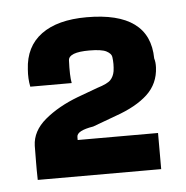

<svg xmlns="http://www.w3.org/2000/svg" viewBox="-35 -736 376 388"><g transform="rotate(-5 153.0 -542.5)"><path d="M277.3 -382.8H26.9Q26.4 -404.8 26.6 -418Q26.9 -431.2 26.9 -452.1Q27.8 -481.9 54.9 -504.6Q82 -527.3 122.1 -542.5L163.1 -557.6Q184.1 -564 190.4 -570.8Q196.8 -577.6 198.7 -588.4Q200.7 -603 198.7 -617.2Q197.8 -624 188 -629.2Q178.2 -634.3 153.3 -634.3Q111.8 -634.3 110.8 -618.2Q109.4 -586.4 112.3 -571.8H28.3Q24.9 -588.4 26.4 -606.9Q28.8 -653.3 61.8 -677.5Q94.7 -701.7 153.8 -701.7Q281.7 -701.7 282.7 -606.9Q285.2 -599.1 284.7 -588.4Q283.2 -555.7 260.3 -534.2Q237.3 -512.7 195.3 -498L147.9 -480.5Q114.3 -475.1 114.3 -462.4V-456.1H277.3Z"/></g></svg>

Font: Agdasima
Style: Bold
Weight: 700
Width: 3
Designer: The DocRepair Project, Patric King
Foundry: Google
Version: Version 2.002